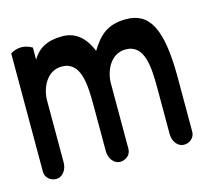

<svg xmlns="http://www.w3.org/2000/svg" viewBox="-61 -235 493 462"><g transform="rotate(-15 186.0 -4.0)"><path d="M0 135C0 149 12 160 27 160C42 160 54 145 54 126V-28C54 -58 71 -98 109 -98C157 -98 159 -40 159 14V126C159 145 171 160 186 160C201 160 213 149 213 135V-28C213 -58 230 -98 268 -98C316 -98 318 -40 318 14V126C318 145 330 160 345 160C360 160 372 149 372 135V0C372 -123 346 -168 288 -168C241 -168 220 -147 199 -113C183 -152 159 -168 129 -168C91 -168 69 -155 54 -130V-160C46 -165 36 -168 27 -168C18 -168 8 -165 0 -160Z"/></g></svg>

Font: Ekmelos
Style: Regular
Weight: 500
Designer: Thomas Richter (thomas-richter@aon.at)
Version: Version 2.58